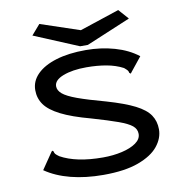

<svg xmlns="http://www.w3.org/2000/svg" viewBox="-88 -886 926 978"><g transform="rotate(-10 375.0 -397.0)"><path d="M369 10Q277 10 201 -9.5Q125 -29 70 -67L126 -149L132 -157L139 -152Q140 -144 144.5 -138.5Q149 -133 163 -123Q244 -78 382 -78Q435 -78 480.5 -88.5Q526 -99 553.5 -118.5Q581 -138 581 -165Q581 -190 560.5 -207Q540 -224 491.5 -241.5Q443 -259 357 -284Q260 -310 204 -338.5Q148 -367 124.5 -400Q101 -433 101 -475Q101 -522 136.5 -557.5Q172 -593 236.5 -612.5Q301 -632 389 -632Q468 -632 538 -612Q608 -592 658 -553L601 -482L595 -474L588 -479Q587 -487 582.5 -492.5Q578 -498 566 -508Q528 -528 480.5 -536.5Q433 -545 377 -545Q305 -545 257 -526.5Q209 -508 209 -476Q209 -455 230 -437Q251 -419 303 -400Q355 -381 447 -356Q540 -329 592 -302.5Q644 -276 665.5 -244Q687 -212 687 -170Q687 -124 654 -83Q621 -42 550.5 -16Q480 10 369 10ZM588 -804 634 -752 405 -656H365L135 -752L180 -804L383 -736Z"/></g></svg>

Font: Inconsolata ExtraExpanded SemiBold
Style: Regular
Weight: 600
Width: 8
Monospace: yes
Designer: Raph Levien, Cyreal, Brenton Simpson
Foundry: Raph Levien, Cyreal, Google
Version: Version 3.001; ttfautohint (v1.8.2.53-6de2)